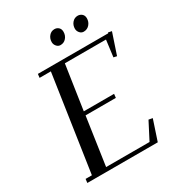

<svg xmlns="http://www.w3.org/2000/svg" viewBox="-206 -1007 1038 1131"><g transform="rotate(-30 313.0 -441.0)"><path d="M53.2 0 56.2 -25.9H99.1L195.8 -676.8H119.1L122.1 -702.1H600.1L602.1 -707L626 -702.1L578.1 -559.1L556.2 -564L570.8 -676.8H291L246.1 -376H452.1L449.2 -350.1H243.2L195.8 -25.9H491.2L551.8 -143.1L578.1 -138.2L532.2 0ZM286.1 -823.2Q286.1 -847.2 300.8 -864.5Q315.4 -881.8 337.9 -881.8Q354 -881.8 365.5 -871.3Q377 -860.8 377 -841.8Q377 -816.9 361.8 -799.6Q346.7 -782.2 323.2 -782.2Q307.6 -782.2 296.9 -794.9Q286.1 -807.6 286.1 -823.2ZM443.8 -823.2Q443.8 -847.2 458.7 -864.5Q473.6 -881.8 496.1 -881.8Q512.2 -881.8 524.2 -871.3Q536.1 -860.8 536.1 -841.8Q536.1 -817.4 520.5 -799.8Q504.9 -782.2 481 -782.2Q465.3 -782.2 454.6 -794.9Q443.8 -807.6 443.8 -823.2Z"/></g></svg>

Font: Dehuti Alt
Style: Bold-Italic
Weight: 700
Version: Version 1.2